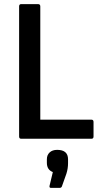

<svg xmlns="http://www.w3.org/2000/svg" viewBox="-20 -675 493 934"><path d="M83 0Q73 0 73 -11V-644Q73 -655 83 -655H165Q176 -655 176 -644V-93H424Q435 -93 435 -82V-11Q435 0 425 0ZM228 239Q219 239 221 229L237 162Q208 151 208 117V100Q208 79 221.5 66.5Q235 54 258 54Q311 54 311 100V119Q311 145 303 170L281 232Q278 239 270 239Z"/></svg>

Font: Sofia Sans Extra Cond
Style: Bold
Weight: 700
Width: 1
Designer: Botio Nikoltchev, Ani Petrova
Foundry: lettersoup
Version: Version 4.100; ttfautohint (v1.8.3)